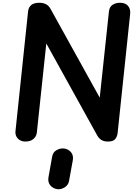

<svg xmlns="http://www.w3.org/2000/svg" viewBox="-20 -1024 1006 1389"><path d="M163.5 0Q129.5 0 109 -21.8Q88.5 -43.5 92 -75.5L183 -940.5Q186.5 -972.5 206.8 -988.2Q227 -1004 264 -1004Q290.5 -1004 311.2 -994.2Q332 -984.5 345.5 -960L701.5 -317.5L768 -940.5Q771.5 -973.5 794 -988.8Q816.5 -1004 848.5 -1004Q887 -1004 906.2 -981.5Q925.5 -959 921.5 -922L831 -62.5Q828.5 -38 814.5 -19Q800.5 0 760.5 0Q732.5 0 714 -11.2Q695.5 -22.5 684 -43L315 -709.5L246.5 -65Q244 -39 222.8 -19.5Q201.5 0 163.5 0ZM391.5 344Q363 339.5 344 317Q325 294.5 330.5 259.5L357 111Q362 78 388.2 62.8Q414.5 47.5 442 50Q472.5 53.5 492.5 75.8Q512.5 98 507 133.5L480 282.5Q474.5 316 446.2 332.5Q418 349 391.5 344Z"/></svg>

Font: Edu NSW ACT Cursive
Style: Regular
Weight: 400
Designer: Tina and Corey Anderson, Eben Sorkin, Mirko Velimirovic
Foundry: Sorkin Type Co.
Version: Version 2.000